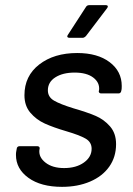

<svg xmlns="http://www.w3.org/2000/svg" viewBox="-20 -720 517 746"><path d="M42 -118Q42 -127 43 -131L45 -142Q45 -146 48 -149Q51 -152 56 -152H125Q130 -152 132.5 -149Q135 -146 134 -142L133 -137Q130 -109 157 -88Q184 -67 229 -67Q276 -67 306 -88.5Q336 -110 336 -142Q336 -168 312.5 -181.5Q289 -195 238 -210Q187 -225 154 -240Q121 -255 98 -282Q75 -309 75 -350Q75 -425 132.5 -469.5Q190 -514 280 -514Q359 -514 406 -478.5Q453 -443 453 -386Q453 -375 452 -370L451 -367Q451 -363 448 -360Q445 -357 441 -357H373Q368 -357 365.5 -360Q363 -363 364 -367L365 -370Q368 -399 342.5 -418.5Q317 -438 270 -438Q224 -438 195 -419.5Q166 -401 166 -369Q166 -343 190 -329Q214 -315 266 -299Q318 -284 351 -270Q384 -256 407.5 -229Q431 -202 431 -160Q431 -110 404.5 -72.5Q378 -35 330 -14.5Q282 6 221 6Q139 6 90.5 -29Q42 -64 42 -118ZM244 -585 314 -693Q318 -700 327 -700H392Q397 -700 398.5 -696.5Q400 -693 396 -688L314 -580Q307 -573 301 -573H250Q244 -573 242 -576.5Q240 -580 244 -585Z"/></svg>

Font: Barlow Medium
Style: Italic
Weight: 500
Italic angle: -7°
Designer: Jeremy Tribby
Foundry: Tribby Type
Version: Version 1.408